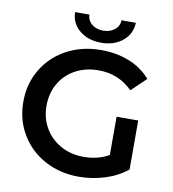

<svg xmlns="http://www.w3.org/2000/svg" viewBox="-90 -901 890 988"><g transform="rotate(10 355.0 -406.5)"><path d="M526 -329H639V-73Q590 -33 523.5 -12Q457 9 387 9Q289 9 210 -33.5Q131 -76 85.5 -151.5Q40 -227 40 -322Q40 -417 85.5 -492.5Q131 -568 210.5 -610.5Q290 -653 389 -653Q470 -653 536.5 -626.5Q603 -600 648 -548L572 -475Q499 -548 395 -548Q327 -548 274 -519.5Q221 -491 191 -439.5Q161 -388 161 -322Q161 -258 191 -206.5Q221 -155 274 -125.5Q327 -96 394 -96Q469 -96 526 -129ZM222 -822H297Q298 -791 322 -772Q346 -753 381 -753Q416 -753 440 -772Q464 -791 465 -822H540Q537 -762 492.5 -726Q448 -690 381 -690Q314 -690 269 -726Q224 -762 222 -822Z"/></g></svg>

Font: Montserrat Ace
Style: Bold
Weight: 600
Designer: Julieta Ulanovsky
Foundry: Julieta Ulanovsky
Version: Version 1